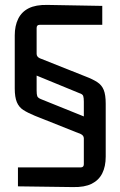

<svg xmlns="http://www.w3.org/2000/svg" viewBox="-20 -659 490 781"><path d="M410 -22Q410 18 396 46Q382 74 353 88.5Q324 103 277 102L53 99V22H308Q321 22 321 9V-96Q321 -108 308 -114L122 -188Q93 -200 75 -211.5Q57 -223 48.5 -243.5Q40 -264 40 -299V-515Q40 -554 54 -582.5Q68 -611 97 -625.5Q126 -640 173 -639L396 -635V-558H141Q129 -558 129 -545V-440Q129 -428 142 -422L328 -348Q357 -337 375.5 -325Q394 -313 402 -293Q410 -273 410 -237ZM327 -183 321 -179V-246Q321 -261 318.5 -268.5Q316 -276 303 -280L123 -354L129 -358V-291Q129 -275 131.5 -268Q134 -261 146 -256Z"/></svg>

Font: Gemunu Libre ExtraLight Medium
Style: Regular
Weight: 500
Version: Version 1.100